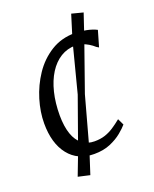

<svg xmlns="http://www.w3.org/2000/svg" viewBox="-141 -738 737 918"><g transform="rotate(-20 227.0 -279.5)"><path d="M210.5 10Q127.5 10 81 -48.8Q34.5 -107.5 34.5 -209Q34.5 -266.5 53.2 -328.8Q72 -391 108 -444.8Q144 -498.5 197.5 -532Q251 -565.5 320.5 -565.5Q347 -565.5 377.5 -559.2Q408 -553 429 -542L405.5 -461L394 -468Q381.5 -479.5 366 -488.8Q350.5 -498 334.5 -503.2Q318.5 -508.5 303 -508.5Q260.5 -508.5 226.5 -487.5Q192.5 -466.5 168 -427.8Q143.5 -389 130.5 -336Q117.5 -283 117.5 -219Q118 -162 131.5 -123.8Q145 -85.5 170.8 -66Q196.5 -46.5 232.5 -46.5Q262.5 -46.5 286 -54.2Q309.5 -62 330.5 -75.8Q351.5 -89.5 373.5 -107.5L389 -75Q377 -60.5 352.5 -40.2Q328 -20 292.8 -5Q257.5 10 210.5 10ZM157.5 98.5 98 85 141 -27.5 232.5 -284 298 -537.5 335.5 -658.5 393.5 -643.5 355 -529 265.5 -274.5 194.5 -16Z"/></g></svg>

Font: Merriweather 24pt Light
Style: Italic
Weight: 300
Italic angle: -7.8°
Version: Version 2.101